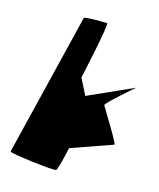

<svg xmlns="http://www.w3.org/2000/svg" viewBox="-135 -809 736 889"><g transform="rotate(20 233.0 -364.0)"><path d="M21 -14C20 -6 243 2 249 -6C255 -13 267 -91 270 -121L462 -208C468 -213 359 -357 355 -364C351 -372 466 -490 466 -490L258 -374L212 -448C213 -456 248 -725 238 -725C227 -725 129 -718 128 -711Z"/></g></svg>

Font: Ampere
Style: SuCndIta
Weight: 400
Version: Version 1